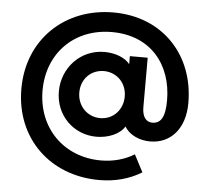

<svg xmlns="http://www.w3.org/2000/svg" viewBox="-57 -697 1041 976"><g transform="rotate(5 463.5 -209.5)"><path d="M484 218C565 218 638 198 700 160L654 72C605 102 547 118 484 118C296 118 158 -18 158 -211C158 -399 290 -537 484 -537C682 -537 793 -398 793 -215C793 -130 771 -96 728 -96C696 -96 676 -122 676 -170V-423H585V-382C561 -413 511 -433 455 -433C332 -433 241 -333 241 -213C241 -90 335 0 451 0C510 0 570 -24 594 -65C621 -20 675 0 725 0C830 0 902 -81 902 -211C902 -458 733 -637 483 -637C235 -637 50 -462 50 -210C50 43 234 218 484 218ZM345 -217C345 -287 396 -337 463 -336C529 -334 577 -284 577 -216C577 -149 529 -96 462 -96C396 -96 345 -148 345 -217Z"/></g></svg>

Font: Mluvka
Style: Bold
Weight: 700
Designer: Modified by Jiří Krblich, Original typeface by Gumpita Rahayu
Foundry: Gumpita Rahayu & Jiří Krblich
Version: Version 2.000;Glyphs 3.1.1 (3134)